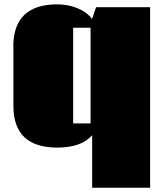

<svg xmlns="http://www.w3.org/2000/svg" viewBox="-20 -668 752 888"><path d="M398.9 -539.6H318.4V-97.2H398.9ZM245.1 -647.9Q295.9 -647.9 340.1 -629.2Q384.3 -610.4 405.8 -580.1L424.3 -634.8H674.3V200.2H406.2V-42.5Q356.4 14.6 244.6 14.6Q42 14.6 42 -178.2V-452.1H41.5Q41.5 -647.9 245.1 -647.9Z"/></svg>

Font: Coda ExtraBold
Style: Regular
Weight: 800
Version: Version 2.001; ttfautohint (v0.8) -r 50 -G 200 -x